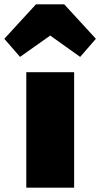

<svg xmlns="http://www.w3.org/2000/svg" viewBox="-92 -871 465 891"><path d="M1 -607 141 -706 280 -607 353 -691 206 -851H75L-72 -691ZM252 -536H30V0H252Z"/></svg>

Font: Fira Sans Ultra
Style: Regular
Weight: 950
Designer: Carrois Corporate & Edenspiekermann AG
Foundry: Carrois Corporate GbR & Edenspiekermann AG
Version: Version 4.203;PS 004.203;hotconv 1.0.88;makeotf.lib2.5.64775